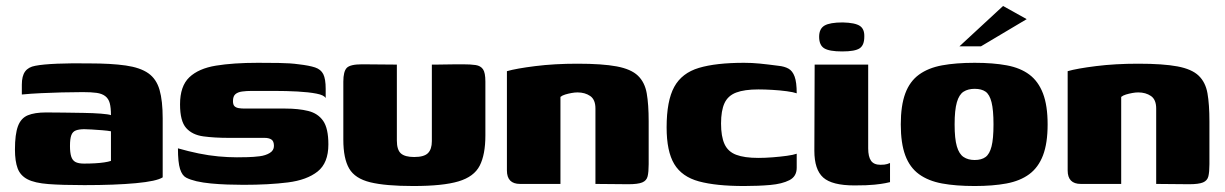

<svg xmlns="http://www.w3.org/2000/svg" viewBox="-20 -615 4096 642"><path d="M262 4Q188 4 142 0.5Q96 -3 72 -15.5Q48 -28 39 -52Q30 -76 30 -115Q30 -166 40 -193Q50 -220 73 -229.5Q96 -239 134 -239Q160 -239 193.5 -238.5Q227 -238 259.5 -237.5Q292 -237 317.5 -235Q343 -233 351 -230Q351 -255 347 -270Q343 -285 332 -293.5Q321 -302 303 -304.5Q285 -307 257 -307Q222 -307 186.5 -306Q151 -305 117.5 -303.5Q84 -302 53 -299V-332Q53 -361 64 -376Q75 -391 98 -395Q123 -400 171.5 -402Q220 -404 278 -403Q352 -403 400.5 -396Q449 -389 476 -370Q503 -351 513.5 -314.5Q524 -278 524 -219V-22Q504 -9 434.5 -2.5Q365 4 262 4ZM261 -68Q281 -68 298 -69Q315 -70 328.5 -72Q342 -74 351 -77V-176Q341 -178 322.5 -179.5Q304 -181 287 -182Q270 -183 262 -183Q245 -183 234 -179Q223 -175 218.5 -163Q214 -151 214 -127Q214 -105 218 -92Q222 -79 232 -73.5Q242 -68 261 -68Z M794 3Q768 3 740 2Q712 1 685.5 -1.5Q659 -4 637 -9Q616 -14 602.5 -21Q589 -28 582 -50Q575 -72 575 -119Q610 -109 644 -102Q678 -95 710.5 -92Q743 -89 772 -89Q786 -89 807 -89.5Q828 -90 848 -92.5Q868 -95 882 -103.5Q896 -112 896 -127Q896 -143 887.5 -148.5Q879 -154 865 -154H746Q697 -154 660 -159Q623 -164 602.5 -187Q582 -210 582 -266Q582 -327 613 -356.5Q644 -386 702 -395.5Q760 -405 842 -405Q872 -405 911.5 -404.5Q951 -404 979 -400Q1014 -396 1033.5 -389.5Q1053 -383 1061 -367Q1069 -351 1069 -318V-287Q1064 -297 1038 -302Q1012 -307 975 -309Q938 -311 897.5 -311Q857 -311 822 -311Q804 -311 789.5 -309Q775 -307 767 -300Q759 -293 759 -277Q759 -265 764 -260Q769 -255 778 -253.5Q787 -252 798 -252H934Q978 -252 1010.5 -244Q1043 -236 1060.5 -211Q1078 -186 1078 -132Q1078 -70 1042 -41.5Q1006 -13 942.5 -5Q879 3 794 3Z M1307 -399V-145Q1307 -114 1320.5 -102Q1334 -90 1365 -90Q1398 -90 1411 -103Q1424 -116 1424 -143V-399Q1425 -399 1439.5 -399Q1454 -399 1473 -399.5Q1492 -400 1508 -400Q1524 -400 1527 -400Q1554 -400 1570.5 -397.5Q1587 -395 1595 -383.5Q1603 -372 1603 -342V-162Q1603 -98 1584 -61Q1565 -24 1513 -8.5Q1461 7 1362 7Q1269 7 1218 -5.5Q1167 -18 1147.5 -51.5Q1128 -85 1128 -148V-342Q1128 -376 1139.5 -388Q1151 -400 1191 -400Q1220 -400 1248.5 -399.5Q1277 -399 1307 -399Z M1719 0Q1675 0 1675 -45V-377Q1706 -386 1770 -394Q1834 -402 1911 -402Q1994 -402 2042 -393Q2090 -384 2113 -362Q2136 -340 2142.5 -303Q2149 -266 2149 -209V-66Q2149 -40 2145.5 -25.5Q2142 -11 2127.5 -5Q2113 1 2081 1L1971 0V-252Q1971 -282 1953.5 -294Q1936 -306 1911 -306Q1902 -306 1891 -304Q1880 -302 1870 -299Q1860 -296 1854 -291V0Z M2468 7Q2374 7 2317 -8.5Q2260 -24 2234.5 -66.5Q2209 -109 2209 -189Q2209 -278 2234.5 -324.5Q2260 -371 2317 -388Q2374 -405 2468 -405Q2494 -405 2519.5 -402.5Q2545 -400 2583 -395Q2603 -393 2616.5 -385.5Q2630 -378 2637 -359Q2644 -340 2644 -303Q2633 -307 2610.5 -310Q2588 -313 2562.5 -314.5Q2537 -316 2516 -316Q2469 -316 2441.5 -305.5Q2414 -295 2402.5 -270Q2391 -245 2391 -202Q2391 -159 2402.5 -133.5Q2414 -108 2441.5 -97.5Q2469 -87 2516 -87Q2538 -87 2563.5 -89Q2589 -91 2611 -94Q2633 -97 2644 -101V-54Q2644 -25 2619.5 -12.5Q2595 0 2555.5 3.5Q2516 7 2468 7Z M2837 5Q2762 5 2732.5 -21.5Q2703 -48 2703 -111L2704 -399H2883V-119Q2883 -91 2892.5 -77.5Q2902 -64 2924 -64Q2939 -64 2946.5 -66.5Q2954 -69 2956 -70V-6Q2952 -5 2940 -2.5Q2928 0 2904 2.5Q2880 5 2837 5ZM2796 -443Q2753 -443 2736 -453.5Q2719 -464 2719 -492Q2719 -519 2737 -529.5Q2755 -540 2798 -540Q2839 -539 2855 -528.5Q2871 -518 2870 -492Q2870 -464 2854.5 -453.5Q2839 -443 2796 -443Z M3239 7Q3176 7 3130 -1.5Q3084 -10 3053 -32.5Q3022 -55 3007 -95.5Q2992 -136 2992 -199Q2992 -262 3007 -302.5Q3022 -343 3053 -365.5Q3084 -388 3130 -396.5Q3176 -405 3239 -405Q3301 -405 3346.5 -396.5Q3392 -388 3422 -365.5Q3452 -343 3467.5 -302.5Q3483 -262 3483 -199Q3483 -136 3467.5 -95.5Q3452 -55 3421.5 -32.5Q3391 -10 3345.5 -1.5Q3300 7 3239 7ZM3239 -80Q3262 -80 3275.5 -90Q3289 -100 3295.5 -125.5Q3302 -151 3302 -199Q3302 -247 3295.5 -273Q3289 -299 3275.5 -308.5Q3262 -318 3239 -318Q3217 -318 3202 -308.5Q3187 -299 3179.5 -273Q3172 -247 3172 -199Q3172 -151 3179.5 -125.5Q3187 -100 3202 -90Q3217 -80 3239 -80ZM3188 -460 3334 -595 3413 -551 3260 -460Z M3594 0Q3550 0 3550 -45V-377Q3581 -386 3645 -394Q3709 -402 3786 -402Q3869 -402 3917 -393Q3965 -384 3988 -362Q4011 -340 4017.5 -303Q4024 -266 4024 -209V-66Q4024 -40 4020.5 -25.5Q4017 -11 4002.5 -5Q3988 1 3956 1L3846 0V-252Q3846 -282 3828.5 -294Q3811 -306 3786 -306Q3777 -306 3766 -304Q3755 -302 3745 -299Q3735 -296 3729 -291V0Z"/></svg>

Font: Genos ExtraBold
Style: Regular
Weight: 800
Designer: Robert E. Leuschke
Foundry: Robert E. Leuschke
Version: Version 1.010